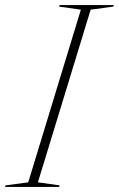

<svg xmlns="http://www.w3.org/2000/svg" viewBox="-63 -735 468 755"><path d="M255 -697 169.5 -709 171.5 -715H384.5L382.5 -709L293.5 -697L86 -18L171.5 -6L169.5 0H-43L-41.5 -6L48 -18Z"/></svg>

Font: Newsreader Display ExtraLight
Style: Italic
Weight: 275
Italic angle: -17°
Designer: Hugues Gentile
Foundry: Production Type
Version: Version 1.001